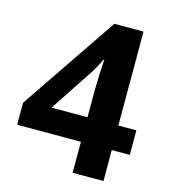

<svg xmlns="http://www.w3.org/2000/svg" viewBox="-107 -800 785 886"><g transform="rotate(15 285.5 -357.0)"><path d="M555.2 -265.1H469.2V-713.9H330.1L17.1 -252.9V-147.9H321.8V0H469.2V-147.9H555.2ZM149.9 -265.1 280.8 -462.9C297.9 -488.3 312 -514.2 324.2 -541H328.1C327.1 -534.7 325.7 -512.7 324.2 -474.1C322.8 -435.5 321.8 -406.2 321.8 -386.2V-265.1Z"/></g></svg>

Font: Sahel
Style: Bold
Weight: 700
Foundry: Saber Rastikerdar (saber.rastikerdar@gmail.com)
Version: Version 3.4.0